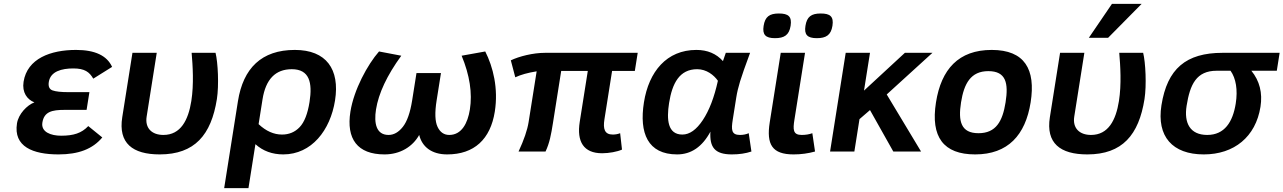

<svg xmlns="http://www.w3.org/2000/svg" viewBox="-20 -786 6658 996"><path d="M297 -82C243.3 -82 192.1 -101.4 199.8 -150C208.7 -206.7 249.5 -216 315.2 -216H429.2L443.8 -308H334.8C296.8 -308 269.4 -311 252.7 -317C236 -323 229.5 -337.7 233.2 -361C241.8 -415.5 299.7 -431 360.3 -431C419 -431 443.6 -412.8 463.9 -378L561.5 -439C534.8 -497.7 472.5 -527 374.5 -527C242.6 -527 121.4 -482.3 102.3 -362C93.6 -306.6 120.6 -269.7 158.4 -255C120.2 -240.6 75.8 -194.6 68.1 -146C49 -25.3 150.6 15 283.6 15C387.2 15 460.4 -12.8 510.6 -73L437.9 -132C403.2 -95.2 361.5 -82 297 -82Z M808.6 15C990.2 15 1075.6 -86.2 1105.1 -272C1116.4 -343.7 1110.6 -462.5 1098.1 -512H974.1C979.8 -446.1 986.2 -348.8 972.5 -262C956.8 -162.8 917.4 -86 827.6 -86C767.9 -86 731.2 -121.1 740.7 -181L793.1 -512H667.1L614.2 -178C592.8 -43.2 667.5 15 808.6 15Z M1718 -265C1743.6 -426.9 1672.4 -527 1509.5 -527C1336.9 -527 1241.5 -432.5 1214.3 -261L1142.9 190H1268.9L1305 -38C1344.1 -2.7 1392.3 15 1449.6 15C1596.2 15 1693.5 -110.2 1718 -265ZM1585.7 -257C1576 -195.7 1558.9 -152.2 1534.5 -126.5C1510.1 -100.8 1479.6 -88 1442.9 -88C1400.3 -88 1359.8 -106 1321.5 -142L1341.9 -271C1358.4 -375 1409 -427 1493.6 -427C1585.7 -427 1601.5 -357 1585.7 -257Z M2310.6 -86C2283.3 -86 2263 -100 2249.8 -128C2236.5 -156 2234.9 -201.7 2245 -265L2267.5 -407H2140.5L2118 -265C2107.9 -201.7 2091.9 -156 2069.8 -128C2047.7 -100 2023 -86 1995.6 -86C1931.5 -86 1919.3 -146.8 1930.5 -218C1943.8 -302 1987.6 -395 2061.7 -497L1946.2 -519C1886.5 -451 1815.8 -320.7 1797.8 -207C1775.3 -65.3 1834.1 15 1974.6 15C2056.1 15 2120.6 -25 2154.6 -86C2169.4 -25 2218.3 15 2299.6 15C2440.3 15 2524.1 -64 2546.8 -207C2565.9 -327.5 2537.8 -439.1 2497.2 -519L2374.7 -497C2416.7 -395.7 2430.9 -302.7 2417.5 -218C2406.3 -146.9 2374.7 -86 2310.6 -86Z M3115.5 -167 3155.2 -418H3273.2L3288.1 -512H2808.1C2744.4 -512 2672.9 -493.6 2629.9 -473L2653 -385C2681.1 -398.3 2718.1 -408.7 2763.9 -416L2722.2 -153C2715.7 -111.7 2698.3 -60.7 2670 0H2810C2831 -44.5 2838.9 -87.9 2848.3 -147L2891.2 -418H3029.2L2987.4 -154C2971.2 -51.5 3007 9 3103.6 9C3138.7 9 3182.3 1.2 3206.6 -10L3197 -95C3185 -90.3 3172.3 -88 3158.9 -88C3116 -88 3107.6 -117.4 3115.5 -167Z M3781.1 -165 3799.5 -281C3803.5 -306.3 3810 -333.8 3819.1 -363.5C3828.1 -393.2 3845.4 -442.7 3871.1 -512H3745.1L3730.3 -469C3695.7 -507.7 3649.8 -527 3592.5 -527C3438.4 -527 3345.7 -414.6 3320.4 -255C3295.2 -96 3339.9 15 3492.6 15C3565.3 15 3622.9 -24.3 3665.3 -103C3660.6 -22.4 3687.3 15 3776.6 15C3814.6 15 3848.4 10 3878 0L3864 -95C3850.4 -89 3835.3 -86 3818.6 -86C3773.7 -86 3772.9 -113 3781.1 -165ZM3450.9 -252C3467 -353.4 3504.5 -427 3596.6 -427C3645 -427 3683.1 -396.9 3704.1 -367C3685.2 -281 3659.1 -213 3625.8 -163C3592.6 -113 3557.3 -88 3519.9 -88C3443.8 -88 3437.1 -164.8 3450.9 -252Z M4101.1 -165 4156.1 -512H4030.1L3973.1 -152C3954.8 -36.6 3985.3 15 4096.6 15C4135.3 15 4172.4 10 4208 0L4194 -95C4177.8 -89 4159.3 -86 4138.6 -86C4093.1 -86 4093.1 -114.4 4101.1 -165ZM4237.4 -716C4188.6 -716 4165.8 -699.4 4158.3 -652C4151 -606.2 4168 -588 4217.1 -588C4265.2 -588 4290.6 -603.8 4298.3 -652C4305.9 -700.3 4286.6 -716 4237.4 -716ZM4020.4 -716C3971.6 -716 3948.8 -699.4 3941.3 -652C3934 -606.2 3951 -588 4000.1 -588C4048.2 -588 4073.6 -603.8 4081.3 -652C4088.9 -700.3 4069.6 -716 4020.4 -716Z M4758 0 4579.9 -296 4817.1 -512H4674.1L4462 -316L4493.1 -512H4367.1L4286 0H4412L4438.6 -168L4493.1 -215L4614 0Z M5124.5 -527C4952.6 -527 4862.6 -426.9 4835.4 -255C4806.9 -75 4874.6 15 5038.6 15C5208.7 15 5299.5 -85.2 5326.4 -255C5353.5 -426.4 5295.5 -527 5124.5 -527ZM5056 -95C4964.6 -95 4949.9 -157.1 4965.4 -255C4980.9 -352.7 5015.7 -417 5107 -417C5199.2 -417 5212.1 -354.4 5196.4 -255C5180.9 -157 5146.9 -95 5056 -95Z M5620.6 15C5802.2 15 5887.6 -86.2 5917.1 -272C5928.4 -343.7 5922.6 -462.5 5910.1 -512H5786.1C5791.8 -446.1 5798.2 -348.8 5784.5 -262C5768.8 -162.8 5729.4 -86 5639.6 -86C5579.9 -86 5543.2 -121.1 5552.7 -181L5605.1 -512H5479.1L5426.2 -178C5404.8 -43.2 5479.5 15 5620.6 15ZM5728.4 -590 5902.3 -766H5748.3L5628.4 -590Z M6005 -240C5979.4 -78 6062 15 6224.6 15C6381.8 15 6494 -75.9 6518.7 -232C6530.1 -304 6514.4 -366.3 6471.4 -419H6603.4L6618.1 -512H6322.1C6132.5 -512 6035 -429.6 6005 -240ZM6390.4 -249C6375.3 -153.5 6332.4 -86 6242.6 -86C6152.8 -86 6121.5 -148.4 6135.5 -237C6153.1 -348 6186.1 -419 6291.4 -419H6363.4C6391.5 -379.8 6401.6 -319.6 6390.4 -249Z"/></svg>

Font: Fog Sans
Style: It
Weight: 700
Foundry: Intel Corporation
Version: Version 1.00